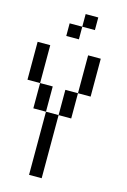

<svg xmlns="http://www.w3.org/2000/svg" viewBox="-156 -1238 812 1224"><g transform="rotate(15 250.0 -625.5)"><path d="M83.3 -916.7V-666.7H0V-916.7ZM83.3 -500V-666.7H166.7V-500ZM166.7 -83.3V-500H250V-83.3ZM250 -1000H166.7V-1083.3H250ZM250 -1083.3V-1166.7H333.3V-1083.3ZM250 -500V-666.7H333.3V-500ZM416.7 -916.7V-666.7H333.3V-916.7Z"/></g></svg>

Font: Galmuri11 Condensed
Style: Regular
Weight: 400
Width: 3
Designer: Lee Minseo (quiple)
Version: Version 2.399;hotconv 1.1.1;makeotfexe 2.6.0 DEVELOPMENT